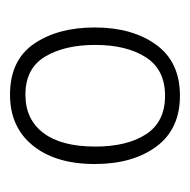

<svg xmlns="http://www.w3.org/2000/svg" viewBox="-18 -746 371 374"><g transform="rotate(-90 167.0 -558.5)"><path d="M301 -559Q301 -486 267.5 -439.5Q234 -393 168 -393Q103 -393 69 -439Q35 -485 35 -559Q35 -635 71 -679.5Q107 -724 170 -724Q237 -724 269 -677.5Q301 -631 301 -559ZM69 -558Q69 -496 93 -459Q117 -422 168 -422Q219 -422 243 -459.5Q267 -497 267 -558Q267 -618 244 -656Q221 -694 170 -694Q122 -694 95.5 -659Q69 -624 69 -558Z"/></g></svg>

Font: Noto Sans Gujarati SemiCondensed ExtraLight
Style: Regular
Weight: 200
Width: 4
Designer: Jelle Bosma - Monotype Design Team, Universal Thirst
Foundry: Monotype Imaging Inc.
Version: Version 2.106; ttfautohint (v1.8.4.7-5d5b)